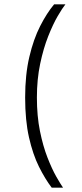

<svg xmlns="http://www.w3.org/2000/svg" viewBox="-20 -732 378 882"><path d="M217.5 130Q187 90 159 33.8Q131 -22.5 113.2 -100.8Q95.5 -179 95.5 -284Q95.5 -389 114.8 -470.8Q134 -552.5 164.5 -612.2Q195 -672 228.5 -712H280.5Q267 -695.5 245.2 -658.2Q223.5 -621 201.5 -565.5Q179.5 -510 164.5 -438.8Q149.5 -367.5 149.5 -284Q149.5 -199 163.5 -130Q177.5 -61 198 -8.5Q218.5 44 238.2 78.8Q258 113.5 269.5 130Z"/></svg>

Font: Overpass ExtraLight
Style: Regular
Weight: 250
Designer: Delve Withrington, Dave Bailey, Thomas Jockin
Foundry: Delve Fonts LLC
Version: Version 4.000